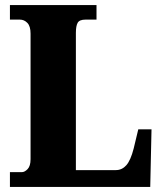

<svg xmlns="http://www.w3.org/2000/svg" viewBox="-20 -734 638 754"><path d="M19 0V-58H66Q77 -58 88.5 -70Q100 -82 100 -109V-602Q100 -631 87.5 -644Q75 -657 58 -657H19V-714H359V-657H316Q292 -657 285 -644.5Q278 -632 278 -605V-66H435Q459 -66 476 -85Q493 -104 505 -151L523 -226H575L570 0Z"/></svg>

Font: Noto Serif Tamil Condensed Black
Style: Italic
Weight: 900
Width: 3
Italic angle: -12°
Designer: Indian Type Foundry, Tom Grace, and the Monotype Design Team
Foundry: Monotype Imaging Inc.
Version: Version 2.003; ttfautohint (v1.8.4.7-5d5b)